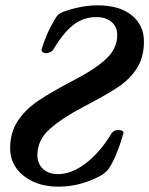

<svg xmlns="http://www.w3.org/2000/svg" viewBox="-20 -684 559 719"><path d="M18 -128Q18 -188 46.5 -231Q75 -274 123 -306.5Q171 -339 259 -385Q338 -426 378.5 -464.5Q419 -503 419 -553Q419 -584 397.5 -602Q376 -620 341 -620Q292 -620 254.5 -590.5Q217 -561 182 -502Q178 -494 169.5 -489.5Q161 -485 152 -485Q144 -485 139 -489.5Q134 -494 136 -500Q154 -560 185 -611Q192 -624 199.5 -630Q207 -636 218 -640Q244 -650 278 -657Q312 -664 346 -664Q427 -664 473 -627Q519 -590 519 -529Q519 -468 491.5 -426.5Q464 -385 419.5 -356Q375 -327 293 -284Q214 -243 167 -201.5Q120 -160 120 -103Q120 -72 140.5 -52Q161 -32 197 -32Q249 -32 302.5 -73.5Q356 -115 398 -185Q406 -197 424 -197Q433 -197 438.5 -193.5Q444 -190 442 -184Q417 -97 387 -52Q379 -41 362 -29Q284 15 199 15Q146 15 105 -3.5Q64 -22 41 -54.5Q18 -87 18 -128Z"/></svg>

Font: EB Garamond SemiBold
Style: Italic
Weight: 600
Italic angle: -17.2°
Designer: Georg Duffner and Octavio Pardo
Foundry: Georg Duffner
Version: Version 1.000